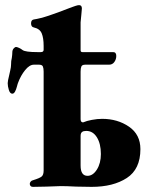

<svg xmlns="http://www.w3.org/2000/svg" viewBox="-20 -725 597 748"><path d="M96 -9Q96 -13 99.5 -17.5Q103 -22 109 -23Q135 -31 142.5 -37.5Q150 -44 150 -61V-446Q150 -459 147 -466Q144 -473 132 -473H112Q95 -473 78 -452Q61 -431 51 -404Q49 -400 46 -388Q43 -376 38.5 -368Q34 -360 28 -360Q19 -360 14.5 -374.5Q10 -389 10 -401Q10 -409 16 -433Q17 -438 20 -451Q23 -464 23 -472Q23 -489 26 -499Q28 -513 28 -521Q28 -530 33 -536Q38 -542 43 -542Q46 -542 54 -538.5Q62 -535 68 -530Q79 -522 126 -522H139Q150 -522 150 -531V-546Q150 -577 142.5 -595Q135 -613 112 -618Q101 -620 101 -634Q101 -647 111 -649Q137 -653 170 -664Q203 -675 249 -693Q258 -696 264 -698.5Q270 -701 274 -702Q283 -705 288 -705Q299 -705 299 -692L297 -669L294 -638V-529Q294 -522 301 -522H421Q433 -522 433 -507Q433 -494 425.5 -483.5Q418 -473 405 -473H312Q300 -473 297 -466Q294 -459 294 -446V-260Q294 -253 298 -250Q302 -247 306 -249Q317 -254 338 -258Q359 -262 378 -262Q438 -262 482.5 -231.5Q527 -201 527 -144Q527 -66 474 -31.5Q421 3 337 3L277 2Q239 0 217 0L161 2L108 3Q102 3 99 -0.5Q96 -4 96 -9ZM373 -125Q373 -165 357.5 -190Q342 -215 316 -215Q305 -215 300 -211Q294 -207 294 -195V-80Q294 -40 321 -40Q342 -40 357.5 -64.5Q373 -89 373 -125Z"/></svg>

Font: EB Garamond ExtraBold
Style: Regular
Weight: 800
Designer: Georg Duffner and Octavio Pardo
Foundry: Georg Duffner
Version: Version 1.000